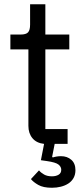

<svg xmlns="http://www.w3.org/2000/svg" viewBox="-20 -679 391 906"><path d="M225 207Q184 207 160.5 193.5Q137 180 126 166L164 125Q173 136 188 144.5Q203 153 225 153Q244 153 256.5 145.5Q269 138 269 122Q269 108 256 97.5Q243 87 201 81L173 77L188 0Q152 -4 133 -27Q114 -50 114 -85V-446H29V-516H77Q103 -516 112.5 -526.5Q122 -537 122 -563V-659H194V-516H307V-446H194V-70H299V0H238L226 61L229 64Q248 58 268 58Q297 58 316.5 75Q336 92 336 124Q336 145 327 161Q318 177 302.5 187Q287 197 267 202Q247 207 225 207Z"/></svg>

Font: IBM Plex Sans
Style: Regular
Weight: 400
Designer: Mike Abbink, Paul van der Laan, Pieter van Rosmalen
Foundry: Bold Monday
Version: Version 3.005